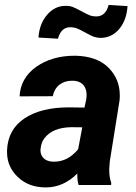

<svg xmlns="http://www.w3.org/2000/svg" viewBox="-20 -770 565 799"><path d="M432.1 -749.5C424.3 -718.8 407.7 -702.6 382.8 -701.7C381.8 -701.7 380.9 -701.7 379.9 -701.7C371.6 -701.7 364.3 -702.6 356.4 -705.1C349.1 -707.5 336.4 -713.9 318.4 -723.6C300.3 -733.4 287.1 -739.7 279.8 -742.2C272 -744.6 263.7 -745.6 255.4 -745.6C254.4 -745.6 253.9 -745.6 252.9 -745.6C222.7 -745.6 196.8 -732.9 175.8 -708C154.3 -683.1 142.6 -651.4 140.1 -613.8L221.2 -608.9C229.5 -639.6 245.6 -655.8 270.5 -656.7C271.5 -656.7 272.5 -656.7 273.4 -656.7C281.7 -656.7 290 -655.3 297.9 -652.8C305.7 -649.9 317.9 -644 334.5 -634.8C351.1 -625.5 363.8 -619.1 372.1 -616.7C380.4 -613.8 388.7 -612.3 397.9 -612.3C429.7 -612.3 455.6 -625 476.6 -649.9C497.1 -674.8 508.3 -706.1 510.7 -744.6ZM442.4 0 442.9 -9.3C437.5 -23.9 434.6 -41 434.6 -61.5C434.6 -63.5 434.6 -65.4 434.6 -67.9L437 -99.1L477.5 -352.1C478.5 -359.9 478.5 -367.2 478.5 -374C478.5 -418.5 462.9 -456.5 431.6 -488.3C399.9 -520 354.5 -536.6 294.4 -538.1C293 -538.1 292 -538.1 290.5 -538.1C227.5 -538.1 174.3 -522.5 130.4 -491.7C86.9 -460.4 64 -419.4 61.5 -369.1L199.7 -369.6C208 -412.1 239.7 -434.1 279.8 -434.1C280.8 -434.1 282.2 -434.1 283.2 -434.1C315.9 -433.6 336.4 -415.5 339.8 -384.8C340.3 -381.3 340.3 -378.4 340.3 -375C340.3 -368.2 339.8 -361.3 338.4 -354L331.5 -322.3L267.1 -323.2C189.5 -323.2 127.9 -308.1 82 -277.3C35.6 -246.6 11.7 -202.1 9.3 -144.5C9.3 -142.1 9.3 -139.2 9.3 -136.7C9.3 -96.7 23.9 -62.5 53.2 -34.2C83 -5.4 120.6 9.3 167 9.8C168.5 9.8 170.4 9.8 171.9 9.8C219.7 9.8 263.2 -9.3 301.8 -47.9C301.8 -45.4 301.8 -43 301.8 -40.5C301.8 -24.9 303.2 -11.7 307.1 0ZM201.2 -97.2C166.5 -97.7 148.4 -118.7 148.4 -144.5C148.4 -147.5 148.9 -151.4 149.4 -154.8C151.4 -170.4 156.2 -183.6 164.6 -194.3C187 -224.1 223.6 -239.3 274.4 -240.7L322.3 -240.2L305.2 -148.9C276.4 -114.3 243.2 -97.2 205.6 -97.2C204.1 -97.2 202.6 -97.2 201.2 -97.2Z"/></svg>

Font: Roboto
Style: Bold Italic
Weight: 700
Italic angle: -12°
Designer: Google
Version: Version 2.137; 2017